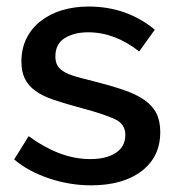

<svg xmlns="http://www.w3.org/2000/svg" viewBox="-20 -552 536 582"><path d="M255.9 9.8Q192.4 9.8 130.4 -10.7Q66.4 -31.7 22.9 -68.8L66.9 -139.2Q114.7 -104.5 160.2 -87.4Q206.5 -69.8 253.9 -69.8Q302.7 -69.8 331.5 -88.9Q359.9 -107.9 359.9 -143.1Q359.9 -176.3 328.1 -190.9Q294.4 -206.5 228 -224.1Q180.2 -236.8 144 -249Q108.9 -260.7 86.9 -276.9Q65.4 -292.5 55.2 -314Q44.9 -335 44.9 -365.2Q44.9 -404.8 60.5 -436Q76.2 -467.3 103.5 -488.3Q132.8 -510.7 168 -521Q206.1 -532.2 248 -532.2Q307.1 -532.2 357.9 -514.2Q408.2 -496.1 449.2 -461.9L401.9 -396Q328.1 -454.1 247.1 -454.1Q205.1 -454.1 176.3 -436.5Q147.9 -418.9 147.9 -380.9Q147.9 -365.2 153.8 -354Q159.7 -343.3 173.3 -335Q185.5 -327.1 208.5 -320.3Q220.7 -316.4 262.2 -306.2Q314 -293 353.5 -279.8Q393.1 -266.1 417 -249.5Q442.9 -231.4 454.1 -208.5Q465.8 -185.1 465.8 -151.9Q465.8 -76.7 409.7 -33.7Q353 9.8 255.9 9.8Z"/></svg>

Font: Rising Sun DemiBold
Style: DemiBold
Weight: 600
Designer: Matt McInerney, Pablo Impallari, Rodrigo Fuenzalida
Foundry: Matt McInerney, Pablo Impallari, Rodrigo Fuenzalida
Version: Version 1.000